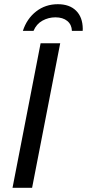

<svg xmlns="http://www.w3.org/2000/svg" viewBox="-20 -894 414 914"><path d="M39.6 0 173.3 -688H266.6L132.8 0ZM255.4 -874Q311 -874 342.3 -843Q373.5 -812 374 -756.8L373.5 -747.1H322.3Q321.3 -776.9 300.3 -794.2Q279.3 -811.5 243.7 -811.5Q210.9 -811.5 182.1 -795.7Q153.3 -779.8 139.6 -747.1H88.9Q107.9 -805.2 152.1 -839.6Q196.3 -874 255.4 -874Z"/></svg>

Font: Liberation Sans
Style: Italic
Weight: 400
Italic angle: -12°
Designer: Steve Matteson
Foundry: Ascender Corporation
Version: Version 2.1.5